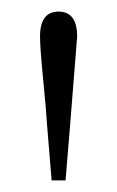

<svg xmlns="http://www.w3.org/2000/svg" viewBox="-20 -764 202 331"><path d="M113 -701Q113 -700 101 -550L93 -453H69L61 -550Q60 -570 54.5 -626Q49 -682 49 -701Q49 -744 81 -744Q113 -744 113 -701Z"/></svg>

Font: TypoPRO Source Serif Pro
Style: Regular
Weight: 300
Designer: Frank Grießhammer
Foundry: Adobe Systems Incorporated
Version: Version 1.017;PS (version unavailable);hotconv 1.0.79;makeot